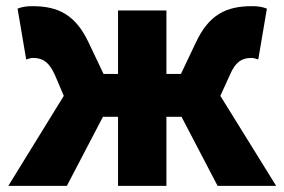

<svg xmlns="http://www.w3.org/2000/svg" viewBox="-20 -603 923 623"><path d="M7 0H197L314 -224H363V0H520V-224H569L686 0H876L695 -292L726 -360C745 -405 768 -415 796 -415C804 -415 811 -412 818 -410L846 -575C831 -581 816 -583 798 -583C714 -583 658 -556 615 -464L567 -363H520V-569H363V-363H316L268 -464C225 -556 168 -583 85 -583C67 -583 52 -581 37 -575L65 -410C72 -412 79 -415 87 -415C115 -415 138 -405 158 -360L187 -292Z"/></svg>

Font: ChiuKong Gothic MN Heavy
Style: Regular
Weight: 900
Designer: Ryoko NISHIZUKA 西塚涼子 (kana, bopomofo & ideographs); Paul D. Hunt (Latin, Greek & Cyrillic); Sandoll Communications 산돌커뮤니
Foundry: Adobe
Version: Version 1.300